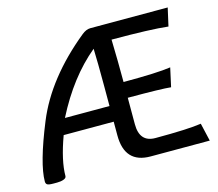

<svg xmlns="http://www.w3.org/2000/svg" viewBox="-95 -771 1016 896"><g transform="rotate(-15 412.5 -323.0)"><path d="M403.8 -276.9V-375.5Q403.8 -486.3 401.4 -554.2Q276.9 -451.2 188.5 -276.9ZM75.2 4.9H57.1Q33.7 4.9 27.3 0Q21 -4.9 21 -14.6Q21 -100.1 97.4 -286.9Q173.8 -473.6 369.6 -633.3Q391.1 -650.9 411.1 -650.9H785.2L765.6 -564Q681.2 -573.7 493.2 -573.7Q496.1 -470.7 496.1 -368.2Q661.1 -368.2 724.1 -377.9L704.1 -287.1Q661.1 -292 496.1 -292V-164.1Q496.1 -77.1 572.3 -77.1Q730.5 -77.1 793.9 -86.9L814 0H528.3Q403.8 0 403.8 -134.8V-201.2H162.1Q120.6 -87.9 120.6 -14.6Q120.6 -4.9 107.2 0Q93.8 4.9 75.2 4.9Z"/></g></svg>

Font: Bainsley
Style: Regular
Weight: 400
Designer: Paul James MIller
Foundry: High-Logic / Made with FontCreator
Version: Version 1.411;March 28, 2021;FontCreator 13.0.0.2683 64-bit